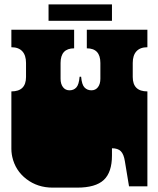

<svg xmlns="http://www.w3.org/2000/svg" viewBox="-20 -852 723 878"><path d="M36 -135Q35 -140 34 -146Q33 -152 32.5 -158.5Q32 -165 32 -171V-172Q32 -185 32 -191Q32 -197 32 -209V-260Q32 -269 32 -273.5Q32 -278 32 -282.5Q32 -287 32 -296V-297Q32 -310 32 -316Q32 -322 32 -334V-434Q99 -434 99 -500V-564Q99 -599 82 -617.5Q65 -636 32 -636V-716H319V-631Q257 -631 257 -564V-492Q257 -468 268 -453.5Q279 -439 298 -439Q317 -439 329 -452Q341 -465 344 -501H351Q354 -465 366.5 -452Q379 -439 398 -439Q417 -439 428 -453.5Q439 -468 439 -492V-564Q439 -631 377 -631V-716H654V-636Q621 -636 604 -617.5Q587 -599 587 -564V-500Q587 -434 654 -434V-334Q654 -321 654 -315Q654 -309 654 -297V-296Q654 -287 654 -282.5Q654 -278 654 -273.5Q654 -269 654 -260V0H570L551 -115Q546 -147 532.5 -160.5Q519 -174 492 -174V-141Q492 -64 454.5 -29Q417 6 333 6H221Q152 6 101 -33Q50 -72 36 -135ZM202 -832H492V-757H202Z"/></svg>

Font: Danfo
Style: Regular
Weight: 400
Version: Version 1.000;Glyphs 3.2 (3236)